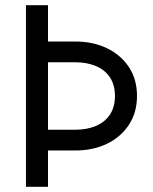

<svg xmlns="http://www.w3.org/2000/svg" viewBox="-20 -720 590 740"><path d="M80 -700V0H165V-700ZM127 -480H270Q315 -480 349.5 -465.5Q384 -451 403.5 -422Q423 -393 423 -350Q423 -307 403.5 -278Q384 -249 349.5 -234.5Q315 -220 270 -220H127V-140H270Q338 -140 391.5 -165.5Q445 -191 476.5 -238.5Q508 -286 508 -350Q508 -415 476.5 -462Q445 -509 391.5 -534.5Q338 -560 270 -560H127Z"/></svg>

Font: Glinicke Jost Regular
Style: Regular
Weight: 400
Version: Version 3.710